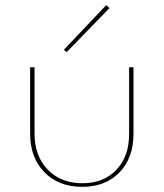

<svg xmlns="http://www.w3.org/2000/svg" viewBox="-20 -720 635 745"><path d="M239 -518 228 -527 392 -700 405 -689ZM299 5Q208 5 152.5 -51.5Q97 -108 97 -201V-459H114V-202Q114 -115 165 -62Q216 -9 300 -9Q382 -9 431.5 -61Q481 -113 481 -200V-459H498V-201Q498 -107 443.5 -51Q389 5 299 5Z"/></svg>

Font: EauTestSC Thin
Style: Regular
Weight: 250
Designer: Christian Thalmann (Catharsis Fonts)
Version: Version 0.001;PS 000.001;hotconv 1.0.88;makeotf.lib2.5.64775